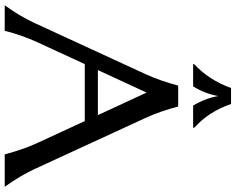

<svg xmlns="http://www.w3.org/2000/svg" viewBox="-113 -889 1002 816"><g transform="rotate(90 388.0 -481.0)"><path d="M354 -961.9H421.9Q454.6 -866.7 522.9 -805.7V-800.8H428.7Q397.9 -852.1 388.2 -907.7Q378.4 -851.6 347.2 -800.8H252.9V-805.7Q319.8 -867.2 354 -961.9ZM2.4 0Q48.3 -63 77.6 -126.5L294.9 -598.1Q323.2 -659.7 343.8 -737.3H432.6Q453.1 -659.7 481.4 -598.1L698.7 -126.5Q726.1 -66.9 773.9 0H636.2Q615.2 -79.1 587.4 -139.2L494.6 -340.3H252.4L159.7 -139.2Q129.4 -73.2 110.8 0ZM277.8 -396H469.2L373.5 -603Z"/></g></svg>

Font: Classica
Style: Book
Weight: 400
Designer: Wojciech Kalinowski "wmk69" (wmk69@o2.pl)
Foundry: Wojciech Kalinowski "wmk69" (wmk69@o2.pl)
Version: Version 2.1.1; 2021-05-14